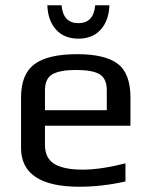

<svg xmlns="http://www.w3.org/2000/svg" viewBox="-20 -700 575 730"><path d="M476 -222H151V-149Q151 -98 187 -76.5Q223 -55 294 -55Q363 -55 457 -79V-10Q367 10 282 10Q60 10 60 -138V-329Q60 -418 111 -456Q162 -494 274 -494Q379 -494 427.5 -457.5Q476 -421 476 -329ZM386 -281V-357Q386 -401 359 -417.5Q332 -434 269 -434Q209 -434 180 -418Q151 -402 151 -357V-281ZM160 -680H214Q220 -612 278 -612Q336 -612 342 -680H396Q394 -622 363 -587.5Q332 -553 278 -553Q224 -553 193 -587.5Q162 -622 160 -680Z"/></svg>

Font: Play
Style: Regular
Weight: 400
Designer: Jonas Hecksher
Foundry: Jonas Hecksher, Playtypeª, e-types AS
Version: Version 1.002